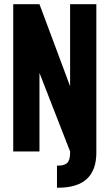

<svg xmlns="http://www.w3.org/2000/svg" viewBox="-20 -710 514 900"><path d="M42 -690.4H165L308.6 -305.7V-690.4H431.6V5.9Q431.6 169.9 252.9 169.9H247.1V66.4H252Q283.2 66.4 295.9 52.7Q308.6 39.1 308.6 5.9V0L165 -368.2V0H42Z"/></svg>

Font: Dinish Condensed
Style: Bold
Weight: 700
Width: 3
Designer: Bert Driehuis
Foundry: Playbeing
Version: Version 3.006; git-39231f3c-release